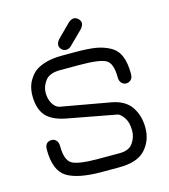

<svg xmlns="http://www.w3.org/2000/svg" viewBox="-118 -894 879 996"><g transform="rotate(-15 321.5 -396.0)"><path d="M129.9 -463.9C129.9 -486.7 137.5 -508.1 152.8 -528.3C168.1 -548.5 194.7 -558.6 232.4 -558.6H335.9C408.9 -558.6 456.4 -552.2 478.5 -539.6C500.7 -526.9 511.7 -495.4 511.7 -445.3C511.7 -432.9 515 -422.9 521.5 -415C528 -407.2 536.5 -403.3 546.9 -403.3C556 -403.3 564.3 -406.6 571.8 -413.1C579.3 -419.6 583 -430.3 583 -445.3C583 -483.7 578 -515.3 567.9 -540C557.8 -564.8 541.3 -583.5 518.6 -596.2C495.8 -608.9 470.5 -617.5 442.9 -622.1C415.2 -626.6 379.6 -628.9 335.9 -628.9H261.7C223.3 -628.9 190.3 -624.2 162.6 -614.7C134.9 -605.3 113.9 -592.3 99.6 -575.7C85.3 -559.1 75 -542 68.8 -524.4C62.7 -506.8 59.6 -487.6 59.6 -466.8C59.6 -421.2 70 -385.9 90.8 -360.8C111.7 -335.8 146.5 -318.4 195.3 -308.6L461.9 -258.8C472.3 -256.2 483.4 -246.3 495.1 -229C506.8 -211.8 512.7 -188.5 512.7 -159.2C512.7 -135.7 505.7 -113.8 491.7 -93.3C477.7 -72.8 453.8 -62.5 419.9 -62.5H304.7C233.7 -62.5 187 -69.2 164.6 -82.5C142.1 -95.9 130.9 -127.6 130.9 -177.7C130.9 -190.1 127.8 -200.2 121.6 -208C115.4 -215.8 107.1 -219.7 96.7 -219.7C71.9 -219.7 59.6 -205.7 59.6 -177.7C59.6 -103.5 78.9 -54 117.7 -29.3C156.4 -4.6 218.8 7.8 304.7 7.8H398.4C464.2 7.8 511.4 -8.1 540 -40C568.7 -71.9 583 -110.7 583 -156.2C583 -198.6 572.6 -235.5 551.8 -267.1C530.9 -298.7 496.7 -319 449.2 -328.1L180.7 -376C166.3 -379.2 154.3 -389.2 144.5 -405.8C134.8 -422.4 129.9 -441.7 129.9 -463.9ZM370.1 -799.8C360.4 -799.8 349.9 -794.6 338.9 -784.2L270.5 -715.8C261.4 -705.4 256.8 -695.3 256.8 -685.5C256.8 -677.7 260.1 -670.2 266.6 -663.1C273.1 -655.9 281.2 -652.3 291 -652.3C302.7 -652.3 313.5 -657.9 323.2 -668.9L390.6 -735.4C400.4 -746.4 405.3 -756.5 405.3 -765.6C405.3 -774.1 401.5 -781.9 394 -789.1C386.6 -796.2 378.6 -799.8 370.1 -799.8Z"/></g></svg>

Font: Jura
Style: DemiBold
Weight: 600
Version: Version 2.5.1